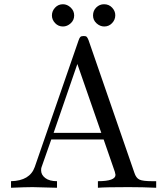

<svg xmlns="http://www.w3.org/2000/svg" viewBox="-20 -886 790 906"><path d="M32 0V-31Q121 -33 144 -98L351 -696Q355 -708 359.5 -712Q364 -716 375 -716Q381 -716 384.5 -715Q388 -714 390.5 -710.5Q393 -707 394 -705Q395 -703 398 -696L614 -71Q622 -46 638 -38.5Q654 -31 699 -31H717V0Q654 -3 586 -3Q478 -3 442 0V-31Q525 -31 525 -61Q525 -63 522 -75L469 -228H222L176 -97Q174 -93 174 -82Q174 -61 193.5 -46Q213 -31 249 -31V0Q153 -3 134 -3Q101 -3 32 0ZM225 -813Q225 -834 240 -850Q255 -866 277 -866Q297 -866 313.5 -850.5Q330 -835 330 -813Q330 -791 313.5 -776Q297 -761 277 -761Q255 -761 240 -777Q225 -793 225 -813ZM233 -259H458L345 -584ZM419 -813Q419 -836 434.5 -851Q450 -866 471 -866Q494 -866 509 -850Q524 -834 524 -814Q524 -793 509 -777Q494 -761 472 -761Q452 -761 435.5 -776Q419 -791 419 -813Z"/></svg>

Font: CMU Serif
Style: Roman
Weight: 500
Version: Version 0.7.0